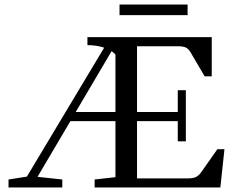

<svg xmlns="http://www.w3.org/2000/svg" viewBox="-20 -827 1027 847"><path d="M507.3 -760.3V-807.1H807.6V-760.3ZM17.6 0V-35.2L98.6 -47.9L439.5 -616.7Q405.8 -627.9 365.7 -627.9V-663.1H914.1V-490.2H882.8L820.3 -596.7Q812 -611.3 800 -617.2Q788.1 -623 763.7 -623H584.5V-333H764.2V-429.2H799.8V-203.6H764.2V-292.5H584.5V-40H807.6Q831.1 -40 843.8 -45.9Q856.4 -51.8 867.7 -67.4L939 -168.9H970.2L952.1 0H397.5V-35.2L489.3 -45.4V-292.5H290.5L145.5 -46.9L254.9 -35.2V0ZM489.3 -586.4Q482.4 -594.2 472.2 -601.1L314 -333H489.3Z"/></svg>

Font: Elstob 8pt
Style: Regular
Weight: 400
Designer: Peter S. Baker
Version: Version 1.015